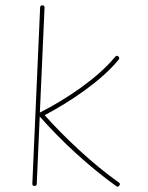

<svg xmlns="http://www.w3.org/2000/svg" viewBox="-20 -693 557 722"><path d="M428.7 4.9C432.1 0 431.6 -3.9 426.8 -6.8C377.9 -41.5 329.6 -81.1 281.2 -125.5C232.9 -169.9 188.5 -214.4 147.9 -259.8C246.6 -312 361.3 -389.2 426.3 -468.8C429.7 -473.1 429.2 -477.1 424.8 -481C420.9 -484.4 417 -483.9 413.1 -479.5C348.1 -399.9 230 -320.3 130.4 -270H129.9L147.5 -664.1C147.5 -669.9 145 -672.9 139.6 -672.9C133.8 -672.9 130.9 -670.4 130.9 -665L101.6 -2.4C101.6 3.4 104 6.3 109.4 6.3C115.2 6.3 118.2 3.9 118.2 -1.5L129.4 -254.9C210.4 -162.6 316.4 -64.9 417 6.8C421.4 10.3 425.3 9.8 428.7 4.9Z"/></svg>

Font: Mikhak Thin
Style: Regular
Weight: 100
Designer: Amin Abedi
Version: Version 3.2